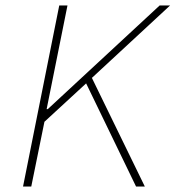

<svg xmlns="http://www.w3.org/2000/svg" viewBox="-20 -680 640 700"><path d="M600 -660 315 -396 508 0H476L294 -376L142 -236L94 0H64L196 -660H226L150 -282H154L562 -660Z"/></svg>

Font: Source Code Pro ExtraLight
Style: Italic
Weight: 200
Italic angle: -11°
Monospace: yes
Designer: Paul D. Hunt, Teo Tuominen
Foundry: Adobe Systems Incorporated
Version: Version 1.050;PS 1.000;hotconv 16.6.51;makeotf.lib2.5.65220